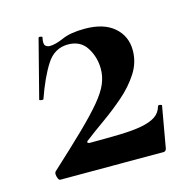

<svg xmlns="http://www.w3.org/2000/svg" viewBox="-71 -480 543 549"><g transform="rotate(-15 201.0 -205.0)"><path d="M37 -27Q97 -82 135.5 -119.5Q174 -157 196.5 -184Q219 -211 228 -232.5Q237 -254 237 -276Q237 -311 219 -339.5Q201 -368 164 -368Q124 -368 100.5 -331.5Q77 -295 56 -235Q55 -233 49 -234Q43 -235 44 -237L88 -408Q89 -411 95 -409.5Q101 -408 99 -406Q95 -387 100.5 -382Q106 -377 113 -377Q130 -377 155 -388Q180 -399 222 -399Q278 -399 308.5 -372.5Q339 -346 339 -304Q339 -268 319 -237Q299 -206 268.5 -179.5Q238 -153 205.5 -130Q173 -107 147 -87Q144 -84 146 -82Q148 -80 152 -80Q203 -80 241.5 -81Q280 -82 306 -87Q332 -92 347 -102Q362 -112 367 -130Q368 -134 373.5 -133Q379 -132 379 -130L358 -11Q358 -7 355.5 -3.5Q353 0 349 0Q279 0 197.5 0Q116 0 43 0Q38 0 35 -11.5Q32 -23 37 -27Z"/></g></svg>

Font: Cormorant Garamond Light
Style: Regular
Weight: 300
Designer: Christian Thalmann (Catharsis Fonts)
Foundry: Catharsis Fonts
Version: Version 4.001